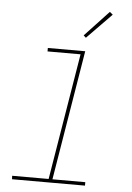

<svg xmlns="http://www.w3.org/2000/svg" viewBox="-62 -1008 725 1054"><g transform="rotate(5 300.0 -481.0)"><path d="M447 0H45L44 -19H245L360 -716H178V-735H384L266 -19H447ZM381 -809 368 -821 500 -962 517 -948Z"/></g></svg>

Font: Iosevka Thin Extended Oblique
Style: Regular
Weight: 100
Width: 7
Italic angle: -9°
Monospace: yes
Designer: Belleve Invis
Foundry: Belleve Invis
Version: Version 32.5.0; ttfautohint (v1.8.4)